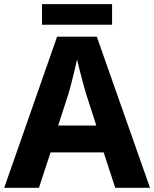

<svg xmlns="http://www.w3.org/2000/svg" viewBox="-20 -891 732 911"><path d="M526.7 0 471.8 -167.9H219.9L164.8 0H0L250.9 -717H439.3L691.7 0ZM386.8 -451.1Q382.6 -465.8 374.3 -495.7Q366.1 -525.5 358.1 -557.5Q350.1 -589.4 345.5 -608.7Q341.1 -586.3 333.7 -556.4Q326.4 -526.4 319.1 -498.4Q311.7 -470.4 306.5 -451.1L256 -295.5H436.9ZM511.8 -871.5V-773.6H179.4V-871.5Z"/></svg>

Font: Noto Sans Meetei Mayek
Style: Regular
Weight: 400
Designer: Monotype Design Team and Neelakash Kshetrimayum
Foundry: Monotype Imaging Inc.
Version: Version 2.002